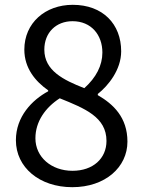

<svg xmlns="http://www.w3.org/2000/svg" viewBox="-20 -764 595 797"><path d="M280 13C417 13 509 -70 509 -176C509 -277 450 -332 386 -369V-374C429 -408 483 -474 483 -551C483 -664 407 -744 282 -744C168 -744 81 -669 81 -558C81 -481 127 -426 180 -389V-385C113 -349 46 -280 46 -182C46 -69 144 13 280 13ZM330 -398C243 -432 164 -471 164 -558C164 -629 213 -676 281 -676C359 -676 405 -619 405 -546C405 -492 379 -442 330 -398ZM281 -55C193 -55 127 -112 127 -190C127 -260 169 -318 228 -356C332 -314 422 -278 422 -179C422 -106 366 -55 281 -55Z"/></svg>

Font: Source Han Sans KR
Style: Regular
Weight: 400
Designer: Ryoko NISHIZUKA 西塚涼子 (kana, bopomofo & ideographs); Paul D. Hunt (Latin, Greek & Cyrillic); Sandoll Communications 산돌커뮤니
Foundry: Adobe
Version: Version 2.004;hotconv 1.0.118;makeotfexe 2.5.65603